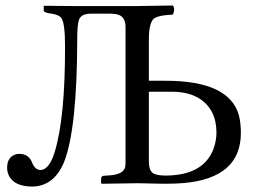

<svg xmlns="http://www.w3.org/2000/svg" viewBox="-20 -667 929 699"><path d="M522 -333V-79.1Q522 -43.9 540 -34.7Q554.2 -28.3 581.1 -27.8Q722.7 -27.8 758.3 -127.9Q767.6 -154.8 768.1 -183.1Q768.1 -268.6 706.1 -308.1Q667 -332.5 608.9 -333ZM522 -522.9V-373H582Q814.5 -373 849.6 -247.6Q856.9 -219.7 856.9 -183.1Q856.9 -18.6 647.9 -0.5Q616.7 2 579.1 2Q560.1 2 525.9 1Q496.6 0 482.9 0L350.1 2L348.1 0V-19Q350.1 -25.9 356 -26.9L381.8 -28.8Q430.7 -32.7 436 -60.5Q437 -66.4 437 -71.8V-568.8Q437 -608.9 404.3 -615.2Q395 -616.7 384.8 -617.2H310.1Q275.9 -617.2 267.6 -595.2Q261.2 -577.1 261.2 -525.9Q260.7 -195.8 212.9 -76.2Q176.3 10.7 98.1 12.2Q33.7 12.2 13.2 -25.9Q6.3 -39.6 5.9 -55.2Q5.9 -96.2 38.6 -105.5Q45.4 -106.9 51.8 -106.9Q85.4 -106 97.2 -74.2Q107.4 -48.8 127.9 -47.9Q159.7 -49.8 179.2 -113.8Q217.3 -238.8 216.8 -499Q216.8 -585 202.6 -602.5Q190.4 -615.7 160.2 -618.2Q140.1 -622.1 139.2 -627.9V-645L140.1 -646Q142.1 -646 242.2 -645H479Q480 -645 608.9 -647Q617.7 -638.2 611.8 -619.6Q610.4 -615.7 608.9 -613.8Q551.8 -611.3 538.1 -597.2Q522 -579.6 522 -522.9Z"/></svg>

Font: Linux Libertine Display O
Style: Regular
Weight: 400
Designer: Philipp H. Poll
Foundry: Philipp H. Poll
Version: Version 5.0.9